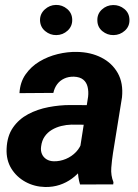

<svg xmlns="http://www.w3.org/2000/svg" viewBox="-20 -749 559 780"><path d="M300.8 -119.1 337.9 -356Q340.3 -377.4 335.9 -396Q331.5 -414.6 318.1 -425.5Q304.7 -436.5 280.3 -437.5Q258.3 -438 241 -429.9Q223.6 -421.9 212.4 -407Q201.2 -392.1 196.8 -371.6L59.1 -370.6Q61.5 -414.6 83.7 -446.5Q106 -478.5 140.1 -499Q174.3 -519.5 214.6 -529.3Q254.9 -539.1 293.5 -538.1Q348.6 -537.1 391.8 -515.1Q435.1 -493.2 458.3 -452.4Q481.4 -411.6 475.6 -353.5L439 -127Q434.6 -98.6 432.1 -67.6Q429.7 -36.6 440.9 -8.8L439.9 0L305.2 0.5Q296.4 -28.3 296.4 -58.8Q296.4 -89.4 300.8 -119.1ZM353.5 -321.8 340.3 -242.2 270.5 -242.7Q249.5 -242.2 228.8 -237.1Q208 -231.9 190.4 -221.4Q172.9 -210.9 161.4 -194.3Q149.9 -177.7 147 -153.8Q144.5 -136.7 150.4 -123.3Q156.2 -109.9 168.7 -102.1Q181.2 -94.2 198.7 -93.8Q223.6 -93.3 247.6 -103.3Q271.5 -113.3 289.1 -131.8Q306.6 -150.4 313.5 -174.8L342.8 -113.8Q331.1 -86.4 313.2 -63.5Q295.4 -40.5 272.5 -23.7Q249.5 -6.8 222.2 2.2Q194.8 11.2 163.6 10.7Q120.1 9.8 83.7 -10Q47.4 -29.8 26.1 -64.2Q4.9 -98.6 6.8 -144.5Q8.8 -196.3 32.7 -230.7Q56.6 -265.1 94.5 -285.2Q132.3 -305.2 177 -313.7Q221.7 -322.3 265.6 -322.3ZM142.6 -666Q142.1 -692.4 161.6 -710.4Q181.2 -728.5 207 -729Q232.9 -729.5 252.9 -712.6Q272.9 -695.8 273.4 -668.9Q273.9 -642.1 254.6 -624.5Q235.4 -606.9 209 -606.4Q183.6 -606 163.6 -622.6Q143.6 -639.2 142.6 -666ZM375.5 -665.5Q374.5 -692.4 393.8 -710.2Q413.1 -728 439.5 -728.5Q465.3 -729 485.4 -712.4Q505.4 -695.8 505.9 -668.9Q506.8 -642.1 487.3 -624.5Q467.8 -606.9 441.4 -606.4Q416 -606 396 -622.3Q376 -638.7 375.5 -665.5Z"/></svg>

Font: Roboto
Style: Bold Italic
Weight: 700
Italic angle: -12°
Designer: Christian Robertson
Foundry: Google
Version: Version 3.0